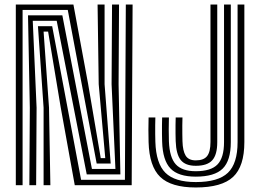

<svg xmlns="http://www.w3.org/2000/svg" viewBox="-20 -820 1147 850"><path d="M50 0V-800H305L370.2 -447.8L426 -120H446L417 -447L412 -800H443V-447L470 -96H408L280 -776H80V0ZM110 0 112 -343.2 104 -752H256L387 -72H491L474 -447L476 -800H507L505 -447L513 -48H364L231 -728H125L142 -343.2L140 0ZM173 0V-343.2L148 -704H211L339 -24H533L537 -800H567L563 0H311L248.5 -346.2L193 -680H173L197 -343.2L203 0ZM846.8 10Q737.8 10 689.2 -36.8Q640.8 -83.5 637.8 -191Q637 -215 637 -245.5Q637 -276 637.8 -300H667.8Q667.2 -284.5 667.1 -265.2Q667 -246 667.1 -226.8Q667.2 -207.5 667.8 -192Q670.8 -96.5 712.2 -55.2Q753.8 -14 846.8 -14Q946 -14 988.9 -55.1Q1031.8 -96.2 1031.8 -191V-800H1061.8V-191Q1061.8 -83.5 1011.9 -36.8Q962 10 846.8 10ZM846.8 -38Q769.2 -38 734.8 -74Q700.2 -110 697.8 -193Q697.2 -208 697.1 -227Q697 -246 697.1 -265.2Q697.2 -284.5 697.8 -300H727.8Q727 -277.5 727 -247Q727 -216.5 727.8 -194Q730.5 -123.2 758.1 -92.6Q785.8 -62 846.8 -62Q913.8 -62 942.8 -91.9Q971.8 -121.8 971.8 -191V-800H1001.8V-191Q1001.8 -109 965.8 -73.5Q929.8 -38 846.8 -38ZM846.8 -86Q800.8 -86 780.2 -111.5Q759.8 -137 757.8 -195Q757.2 -209.5 757.1 -228.5Q757 -247.5 757.1 -266.5Q757.2 -285.5 757.8 -300H787.8Q787.2 -284 787.1 -264.5Q787 -245 787.2 -226.6Q787.5 -208.2 787.8 -195Q789 -152 801.9 -131Q814.8 -110 846.8 -110Q881.8 -110 896.8 -128.9Q911.8 -147.8 911.8 -191V-800H941.8V-191Q941.8 -134.8 919.6 -110.4Q897.5 -86 846.8 -86Z"/></svg>

Font: Big Shoulders Inline Text Thin Black
Style: Regular
Weight: 900
Version: Version 2.002